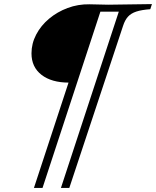

<svg xmlns="http://www.w3.org/2000/svg" viewBox="-20 -733 763 939"><path d="M146 186 325 -359 348 -330Q342 -329 335 -329Q328 -329 317 -329Q232 -329 183 -367Q134 -405 134 -472Q134 -520 157 -564Q180 -608 220 -641.5Q260 -675 311 -694Q362 -713 418 -712L509 -710L723 -713L715 -688Q673 -685 647 -676.5Q621 -668 606 -651.5Q591 -635 582 -607L319 186H278L561 -676H471L188 186Z"/></svg>

Font: Baskervville
Style: Italic
Weight: 400
Italic angle: -18°
Designer: ANRT
Foundry: ANRT
Version: Version 1.100